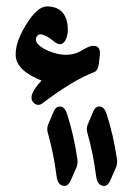

<svg xmlns="http://www.w3.org/2000/svg" viewBox="-20 -326 422 609"><path d="M129.9 -305.7Q189 -304.7 194.8 -241.7Q196.8 -211.4 185.1 -194.6Q173.3 -177.7 152.8 -193.4Q104 -232.9 94.7 -206.1Q88.4 -185.1 130.4 -166Q194.8 -137.7 241.2 -167Q268.1 -184.1 283.9 -179.7Q299.8 -175.3 296.4 -148.9L293.5 -122.6Q290.5 -103 280.8 -98.1Q210.9 -71.8 113.8 2.4Q100.6 11.2 88.4 1.5Q63.5 -19.5 111.8 -70.3Q32.2 -102.1 29.8 -149.4Q27.3 -196.8 73.2 -263.7Q102.5 -305.7 129.9 -305.7ZM192.4 34.7Q214.4 102.1 225.6 179.7Q227.1 192.9 223.1 203.6L204.6 245.6Q196.8 263.7 185.1 263.7Q163.1 264.2 159.2 231Q150.4 162.1 131.3 93.8Q127.9 80.6 132.8 68.8L150.4 27.3Q156.2 14.2 165.5 12.2Q184.1 8.8 192.4 34.7ZM317.9 34.7Q339.8 102.1 351.1 179.7Q352.5 192.9 348.6 203.6L330.1 245.6Q322.3 263.7 310.5 263.7Q288.6 264.2 284.7 231Q275.9 162.1 256.8 93.8Q253.4 80.6 258.3 68.8L275.9 27.3Q281.7 14.2 291 12.2Q309.6 8.8 317.9 34.7Z"/></svg>

Font: Amiri
Style: Bold Slanted
Weight: 700
Italic angle: 9°
Designer: Khaled Hosny
Version: Version 000.107